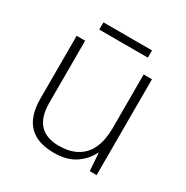

<svg xmlns="http://www.w3.org/2000/svg" viewBox="-153 -781 894 921"><g transform="rotate(30 294.0 -320.5)"><path d="M498 -531V0H460L453 -98H451Q430 -53 384.5 -21.5Q339 10 266 10Q81 10 81 -183V-531H128V-188Q128 -107 164.5 -69Q201 -31 270 -31Q358 -31 405 -82Q452 -133 452 -236V-531ZM429 -651V-611H160V-651Z"/></g></svg>

Font: Noto Sans Thaana ExtraLight
Style: Regular
Weight: 200
Designer: David Williams
Foundry: Google Inc.
Version: Version 3.001; ttfautohint (v1.8.4.7-5d5b)